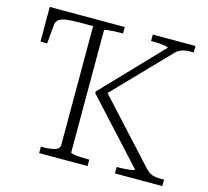

<svg xmlns="http://www.w3.org/2000/svg" viewBox="-102 -828 1024 947"><g transform="rotate(15 409.5 -355.0)"><path d="M562 0V-33H571Q590 -33 608.5 -34.5Q627 -36 640 -38.5Q653 -41 653 -44L366 -357V-366L653 -666Q652 -670 640.5 -672Q629 -674 611 -675.5Q593 -677 574 -677H565V-710H783V-677H766Q748 -677 734.5 -674Q721 -671 710 -665Q699 -659 688 -647L410 -359V-389L706 -66Q719 -52 730 -45Q741 -38 756 -35.5Q771 -33 793 -33H804V0ZM175 0V-33H186Q222 -33 246 -40Q270 -47 270 -69V-674H205Q163 -674 136.5 -670.5Q110 -667 97 -658Q84 -649 82 -631L73 -533H39V-710H422V-677H413Q394 -677 374.5 -676Q355 -675 341 -673Q327 -671 327 -667V-44Q327 -41 341 -38Q355 -35 374.5 -34Q394 -33 413 -33H422V0Z"/></g></svg>

Font: Roboto Serif 36pt ExtraLight
Style: Regular
Weight: 250
Designer: Greg Gazdowicz
Foundry: Commercial Type
Version: Version 1.008